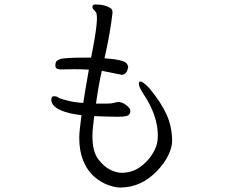

<svg xmlns="http://www.w3.org/2000/svg" viewBox="-20 -785 1040 860"><path d="M554 -484Q548 -450 525 -450L436 -468Q421 -401 410 -321H460Q480 -321 491.5 -324.5Q503 -328 510 -328H514Q531 -326 547.5 -312.5Q564 -299 564 -289.5Q564 -280 560 -274Q554 -262 511 -262Q468 -262 402 -265L397 -221Q394 -197 394 -176Q394 -106 420 -72Q446 -38 474 -24.5Q502 -11 524 -11Q570 -11 605.5 -35.5Q641 -60 662.5 -95Q684 -130 686 -159L687 -177Q687 -268 622 -365Q602 -396 602 -408Q602 -420 607 -420H608Q616 -420 630 -408Q644 -396 653 -385Q704 -322 727 -270Q750 -218 751 -156V-154Q751 -125 733.5 -89Q716 -53 684 -20Q613 55 518 55Q496 55 465 44Q434 33 404 8Q335 -53 335 -168Q335 -195 345 -269Q339 -270 317.5 -273Q296 -276 271 -284Q210 -304 210 -338Q210 -354 221 -354Q236 -354 243 -347Q249 -343 282 -334.5Q315 -326 353 -324Q361 -378 378 -473Q350 -475 312 -475L252 -474Q228 -474 228 -491Q228 -500 230.5 -507Q233 -514 250.5 -520.5Q268 -527 366 -527H388Q426 -714 409 -731Q406 -736 400 -741.5Q394 -747 394 -754Q394 -765 408 -765Q452 -765 477 -747Q484 -742 484 -728Q473 -632 448 -524Q535 -518 548 -500Q554 -492 554 -484Z"/></svg>

Font: ToneOZ-Pinyin-WenKai-Regular
Style: Regular
Weight: 400
Designer: Fontworks Inc.
Foundry: ToneOZ
Version: Version 0.240331